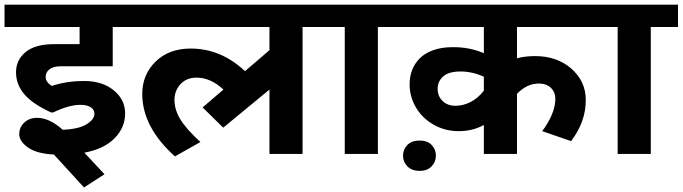

<svg xmlns="http://www.w3.org/2000/svg" viewBox="-35 -672 2979 838"><path d="M126.4 -157.7Q181 -157.7 238.6 -105.7Q307.9 -108.2 342.5 -129.4Q377.1 -150.7 377.1 -175.4Q377.1 -193.6 361 -204Q344.8 -214.4 316 -214.4Q265.4 -214.4 196.7 -181H188.6Q106.7 -218.4 70.8 -261.1Q34.9 -303.8 34.9 -356.9Q34.9 -410 76.6 -444.6Q118.3 -479.3 201.7 -479.3H312.4V-554.1H-15.2V-651.7H574.3V-554.1H457V-382.7H229Q198.2 -382.7 181.2 -369.8Q164.3 -356.9 164.3 -335.4Q164.3 -314 191.1 -296.8Q254.8 -318.5 332.9 -318.5Q411 -318.5 461.1 -278.1Q511.1 -237.6 511.1 -176.4Q511.1 -115.3 465.1 -68.5Q419.1 -21.7 333.2 -5.6L421.1 88.5L331.6 146.1L200.2 2.5Q124.4 -1.5 86.7 -28.6Q49 -55.6 49 -85.9Q49 -116.3 71 -137Q93 -157.7 126.4 -157.7Z M585.9 -261.9Q585.9 -346.3 644.1 -403.2Q702.2 -460.1 797.3 -460.1Q929.2 -460.1 1034.4 -361.5L1141.1 -453V-554.1H530.8V-651.7H1403.9V-554.1H1285.6V0H1141.1V-281.1L939.3 -114.8L849.3 -203.2L940.3 -281.1Q884.7 -333.2 822 -333.2Q779.6 -333.2 753 -304.9Q726.5 -276.5 726.5 -235.3Q726.5 -194.1 751.5 -152.2Q776.5 -110.2 839.7 -52.1L728.5 10.6Q585.9 -117.3 585.9 -261.9Z M1469.7 0V-554.1H1373.6V-651.7H1733.1V-554.1H1614.3V0Z M1796.5 73.8Q1762.4 73.8 1743.2 54.1Q1724 34.4 1724 7.3Q1724 -19.7 1742.9 -39.2Q1761.9 -58.6 1796.3 -58.6Q1830.6 -58.6 1849.1 -39.2Q1867.5 -19.7 1867.5 7.1Q1867.5 33.9 1849.1 53.8Q1830.6 73.8 1796.5 73.8ZM2221.4 0H2076.8V-126.4Q2027.8 -99.6 1967.1 -99.6Q1906.5 -99.6 1856.9 -128.2Q1807.4 -156.7 1780.1 -203.5Q1752.8 -250.3 1752.8 -303.8Q1752.8 -373.6 1798.3 -418.6Q1820.5 -440.3 1855.9 -453Q1891.3 -465.6 1936.3 -466.1Q2012.6 -467.6 2076.8 -439.8V-554.1H1702.7V-651.7H2595V-554.1H2221.4V-417.6Q2257.3 -427.2 2299.8 -427.2Q2396.4 -427.2 2459 -372.1Q2521.7 -317 2521.7 -235.6Q2521.7 -139.5 2457.5 -56.1L2331.6 -99.6Q2388.8 -177.5 2388.8 -240.6Q2388.8 -270 2369.3 -288.7Q2349.8 -307.4 2317 -307.4Q2264.4 -307.4 2221.4 -262.4ZM2076.8 -276V-337.2Q2026.3 -360 1975 -360Q1923.7 -360 1899.4 -338.5Q1875.1 -317 1875.1 -284.4Q1875.1 -251.8 1896.9 -231Q1918.6 -210.3 1952.7 -210.3Q1986.9 -210.3 2019.2 -227Q2051.6 -243.7 2076.8 -276Z M2660.8 0V-554.1H2564.7V-651.7H2924.2V-554.1H2805.4V0Z"/></svg>

Font: Khula
Style: Bold
Weight: 700
Designer: Erin McLaughlin, Steve Matteson
Version: Version 1.000;PS 1.0;hotconv 1.0.72;makeotf.lib2.5.5900; ttf